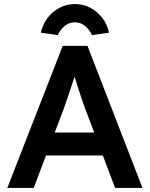

<svg xmlns="http://www.w3.org/2000/svg" viewBox="-20 -926 738 946"><path d="M289 -700H411L682 0H547L397 -398Q392 -410 383.5 -436Q375 -462 365 -492.5Q355 -523 347 -549.5Q339 -576 335 -588L360 -589Q354 -569 346 -544Q338 -519 329 -492Q320 -465 311.5 -440Q303 -415 296 -395L146 0H16ZM185 -273H504L552 -160H140ZM181 -765Q190 -805 213.5 -836.5Q237 -868 272 -887Q307 -906 349 -906Q392 -906 426.5 -887Q461 -868 485 -836.5Q509 -805 517 -765L433 -753Q422 -779 400 -797.5Q378 -816 349 -816Q320 -816 298 -797.5Q276 -779 265 -753Z"/></svg>

Font: Mach Medium
Style: Regular
Weight: 500
Version: Version 1.002